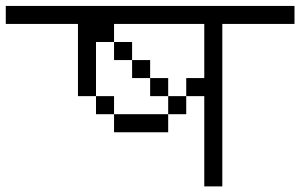

<svg xmlns="http://www.w3.org/2000/svg" viewBox="-20 -708 1040 665"><path d="M1000 -625V-687.5H0V-625H250Q250 -625 250 -375H312.5V-312.5H375V-250H562.5V-312.5H375V-375H312.5V-562.5H375V-500H437.5V-437.5H500V-375H562.5V-312.5H625V-375H562.5V-437.5H500V-500H437.5V-562.5H375V-625H687.5V-437.5H625V-375H687.5V-62.5H750V-625Z"/></svg>

Font: Unifont
Style: Regular
Weight: 500
Version: Version 15.1.04